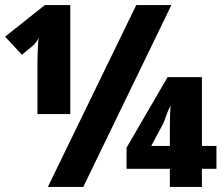

<svg xmlns="http://www.w3.org/2000/svg" viewBox="-25 -734 879 754"><path d="M163 0 510 -714H648L302 0ZM122 -286V-484Q122 -495 122.5 -514.5Q123 -534 124 -554Q125 -574 127 -587Q125 -580 117.5 -569.5Q110 -559 100 -551L61 -519L-5 -590L151 -714H251V-286ZM642 0V-71H472V-154L633 -431H768V-161H825V-71H768V0ZM569 -161H642V-241Q642 -280 645 -320Q635 -301 628 -280.5Q621 -260 616 -249Z"/></svg>

Font: Noto Sans Disp ExtBd
Style: Regular
Weight: 800
Designer: Monotype Design Team
Foundry: Monotype Imaging Inc.
Version: Version 2.000;GOOG;noto-source:20170915:90ef993387c0; ttfaut